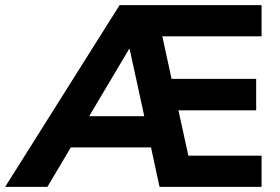

<svg xmlns="http://www.w3.org/2000/svg" viewBox="-68 -725 1087 745"><path d="M-48 0 396 -705H947V-584H516L554 -620L607 -376L556 -419H926V-297H583L615 -340L672 -79L619 -121H947V0H551L508 -199L557 -153H174L231 -194L116 0ZM433 -535 256 -237 247 -274H531L501 -232L435 -535Z"/></svg>

Font: Nunito Sans 12pt ExtraLight 12pt ExtraBold
Style: Regular
Weight: 800
Version: Version 3.101;gftools[0.9.27]